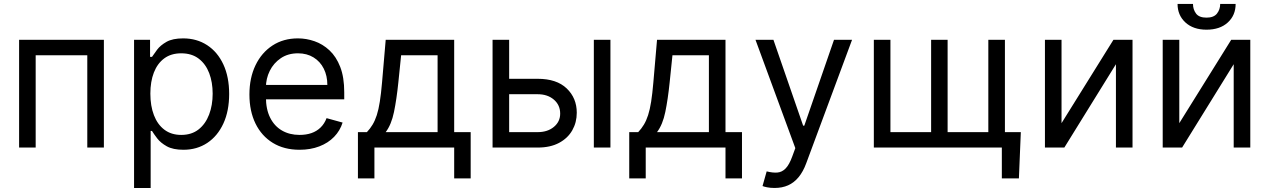

<svg xmlns="http://www.w3.org/2000/svg" viewBox="-20 -747 6426 972"><path d="M76.7 0V-545.4H505.9V0H421.9V-467.3H160.6V0Z M658.7 204.6V-545.4H739.7V-459H749.5Q758.8 -473.1 775.4 -495.4Q792 -517.6 823 -535.2Q854 -552.7 907.2 -552.7Q976.1 -552.7 1028.8 -518.3Q1081.5 -483.9 1110.8 -420.7Q1140.1 -357.4 1140.1 -271.5Q1140.1 -185.1 1110.8 -121.6Q1081.5 -58.1 1029.3 -23.4Q977.1 11.2 908.7 11.2Q856 11.2 824.5 -6.3Q793 -23.9 775.9 -46.4Q758.8 -68.8 749.5 -84H742.7V204.6ZM741.2 -272.9Q741.2 -210.9 759.3 -163.8Q777.3 -116.7 812.3 -90.3Q847.2 -64 897.5 -64Q950.2 -64 985.4 -91.8Q1020.5 -119.6 1038.6 -167Q1056.6 -214.4 1056.6 -272.9Q1056.6 -330.6 1039.1 -376.7Q1021.5 -422.9 986.1 -450Q950.7 -477.1 897.5 -477.1Q846.2 -477.1 811.5 -451.4Q776.9 -425.8 759 -379.9Q741.2 -334 741.2 -272.9Z M1496.6 11.2Q1418 11.2 1361.1 -23.7Q1304.2 -58.6 1273.4 -121.6Q1242.7 -184.6 1242.7 -268.6Q1242.7 -352.5 1273.4 -416.5Q1304.2 -480.5 1359.4 -516.6Q1414.6 -552.7 1488.3 -552.7Q1530.8 -552.7 1572.3 -538.3Q1613.8 -523.9 1647.9 -492.2Q1682.1 -460.4 1702.4 -408.2Q1722.7 -356 1722.7 -279.8V-244.1H1302.2V-316.9H1637.2Q1637.2 -363.3 1619.1 -399.4Q1601.1 -435.5 1567.4 -456.3Q1533.7 -477.1 1488.3 -477.1Q1438 -477.1 1401.6 -452.4Q1365.2 -427.7 1345.7 -388.4Q1326.2 -349.1 1326.2 -304.2V-255.9Q1326.2 -193.8 1347.7 -151.1Q1369.1 -108.4 1407.5 -86.2Q1445.8 -64 1496.6 -64Q1529.8 -64 1556.6 -73.2Q1583.5 -82.5 1603 -101.6Q1622.6 -120.6 1633.3 -148.9L1714.4 -126.5Q1701.7 -85.4 1671.4 -54.2Q1641.1 -22.9 1596.4 -5.9Q1551.8 11.2 1496.6 11.2Z M1792 156.2V-78.1H1837.4Q1854 -95.7 1866.2 -116Q1878.4 -136.2 1887.5 -164.1Q1896.5 -191.9 1902.8 -232.2Q1909.2 -272.5 1914.1 -329.6L1932.6 -545.4H2279.3V-78.1H2362.8V156.2H2279.3V0H1875.5V156.2ZM1932.6 -78.1H2195.3V-467.3H2010.7L1996.6 -329.6Q1987.8 -244.1 1974.6 -180.2Q1961.4 -116.2 1932.6 -78.1Z M2545.9 -348.1H2702.1Q2797.9 -348.1 2848.9 -299.3Q2899.9 -250.5 2899.9 -176.3Q2899.9 -127.4 2877.2 -87.4Q2854.5 -47.4 2810.3 -23.7Q2766.1 0 2702.1 0H2473.6V-545.4H2557.6V-78.1H2702.1Q2752 -78.1 2783.9 -104.5Q2815.9 -130.9 2815.9 -171.9Q2815.9 -215.3 2783.9 -242.7Q2752 -270 2702.1 -270H2545.9ZM2986.3 0V-545.4H3070.3V0Z M3165.5 156.2V-78.1H3210.9Q3227.5 -95.7 3239.7 -116Q3252 -136.2 3261 -164.1Q3270 -191.9 3276.4 -232.2Q3282.7 -272.5 3287.6 -329.6L3306.2 -545.4H3652.8V-78.1H3736.3V156.2H3652.8V0H3249V156.2ZM3306.2 -78.1H3568.8V-467.3H3384.3L3370.1 -329.6Q3361.3 -244.1 3348.1 -180.2Q3335 -116.2 3306.2 -78.1Z M3901.4 204.6Q3879.9 204.6 3863.3 201.2Q3846.7 197.8 3840.3 194.8L3861.3 120.6Q3892.1 128.4 3915.5 126.5Q3939 124.5 3957.3 105.7Q3975.6 86.9 3990.7 45.4L4006.3 2.9L3804.7 -545.4H3895.5L4045.9 -110.8H4051.8L4202.1 -545.4H4293.5L4061.5 79.6Q4045.9 122.1 4022.9 149.9Q4000 177.7 3969.7 191.2Q3939.5 204.6 3901.4 204.6Z M5147.9 -78.1 5138.2 156.2H5051.8V0H4980.5V-78.1ZM4403.8 -545.4H4487.8V-78.1H4693.8V-545.4H4777.3V-78.1H4983.4V-545.4H5067.4V0H4403.8Z M5354 -123.5 5616.7 -545.4H5713.4V0H5629.4V-421.9L5368.2 0H5270V-545.4H5354Z M5950.2 -123.5 6212.9 -545.4H6309.6V0H6225.6V-421.9L5964.4 0H5866.2V-545.4H5950.2ZM6157.2 -727.1H6235.4Q6235.4 -669.4 6195.6 -633.1Q6155.8 -596.7 6087.9 -596.7Q6021 -596.7 5981.2 -633.3Q5941.4 -669.9 5941.4 -727.1H6019.5Q6019.5 -699.2 6034.9 -678.5Q6050.3 -657.7 6087.9 -657.7Q6125 -657.7 6141.1 -678.5Q6157.2 -699.2 6157.2 -727.1Z"/></svg>

Font: Sahel VF Regular
Style: Regular
Weight: 400
Foundry: Saber Rastikerdar (saber.rastikerdar@gmail.com)
Version: Version 3.4.0